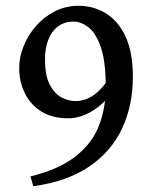

<svg xmlns="http://www.w3.org/2000/svg" viewBox="-20 -623 521 664"><path d="M439.5 -356.9Q439.5 -258.3 402.1 -178.5Q364.7 -98.6 288.3 -46.9Q211.9 4.9 95.2 21L85.4 -12.7Q184.6 -37.6 241.2 -82Q297.9 -126.5 321.8 -187.3Q345.7 -248 345.7 -322.3Q345.7 -411.6 328.4 -460.7Q311 -509.8 285.4 -529.1Q259.8 -548.3 234.4 -548.3Q187.5 -548.3 161.6 -512.2Q135.7 -476.1 135.7 -418Q135.7 -359.9 152.8 -328.6Q169.9 -297.4 194.1 -285.4Q218.3 -273.4 239.7 -273.4Q282.2 -273.4 316.2 -303.7Q350.1 -334 369.1 -375.5L375.5 -319.3Q351.1 -273.4 306.4 -243.7Q261.7 -213.9 215.3 -213.9Q161.1 -213.9 123.5 -237.1Q85.9 -260.3 66.2 -300Q46.4 -339.8 46.4 -388.2Q46.4 -425.3 61.5 -463.1Q76.7 -501 104.2 -532.7Q131.8 -564.5 169.4 -583.7Q207 -603 252 -603Q302.2 -603 345 -577.6Q387.7 -552.2 413.6 -497.8Q439.5 -443.4 439.5 -356.9Z"/></svg>

Font: Gentium Book Plus
Style: Regular
Weight: 400
Designer: Victor Gaultney, Annie Olsen, Iska Routamaa, Becca Hirsbrunner
Foundry: SIL International
Version: Version 6.101